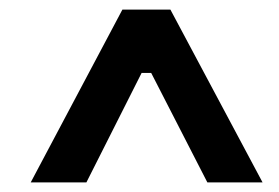

<svg xmlns="http://www.w3.org/2000/svg" viewBox="-20 -721 582 400"><path d="M44 -341H160L275 -569H295L412 -341H527L335 -701H235Z"/></svg>

Font: Fixel Display 20240404 SemiBold
Style: Italic
Weight: 600
Italic angle: -10°
Designer: AlfaBravo + MacPaw
Foundry: Kyrylo Tkachov, Marchela Mozhyna, Serhii Makarenko, Maria Weinstein, Zakhar Kryvoshyya
Version: Version 1.211;Glyphs 3.2 (3225)